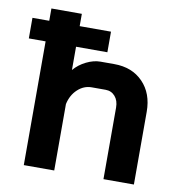

<svg xmlns="http://www.w3.org/2000/svg" viewBox="-79 -772 785 845"><g transform="rotate(10 313.5 -350.0)"><path d="M575 -325V0H439V-320Q439 -351 422.5 -370Q406 -389 380 -389H318Q283 -389 255.5 -363.5Q228 -338 219 -297V0H83V-553H8V-645H83V-700H219V-645H359V-553H219V-449Q241 -475 273.5 -491Q306 -507 336 -507H398Q478 -507 526.5 -457Q575 -407 575 -325Z"/></g></svg>

Font: Stavian Bold
Style: Bold
Weight: 700
Version: Version 1.000; ttfautohint (v1.6)